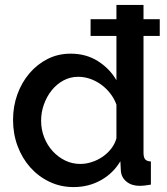

<svg xmlns="http://www.w3.org/2000/svg" viewBox="-20 -750 677 780"><path d="M279 10Q226 10 181 -11.5Q136 -33 103 -70Q70 -107 51.5 -156.5Q33 -206 33 -263Q33 -318 50.5 -366.5Q68 -415 99.5 -452Q131 -489 173.5 -510.5Q216 -532 267 -532Q330 -532 378 -501.5Q426 -471 453 -424V-604H348V-672H453V-730H563V-672H629V-604H563V-130Q563 -111 569.5 -103Q576 -95 593 -94V0Q576 3 565.5 4Q555 5 548 5Q515 5 494 -12Q473 -29 471 -56L469 -95Q440 -46 390 -18Q340 10 279 10ZM306 -84Q330 -84 354 -92Q378 -100 398 -114Q418 -128 432.5 -147Q447 -166 453 -188V-325Q444 -350 427.5 -371Q411 -392 390 -407Q369 -422 345.5 -430Q322 -438 298 -438Q265 -438 237.5 -423Q210 -408 190 -383Q170 -358 158.5 -326Q147 -294 147 -260Q147 -224 159.5 -192Q172 -160 194 -136Q216 -112 244.5 -98Q273 -84 306 -84Z"/></svg>

Font: Oxford Sans SemiBold
Style: Regular
Weight: 600
Designer: Matt McInerney, Pablo Impallari, Rodrigo Fuenzalida
Foundry: Matt McInerney, Pablo Impallari, Rodrigo Fuenzalida
Version: Version 3.000g; ttfautohint (v1.5) -l 8 -r 28 -G 28 -x 14 -D